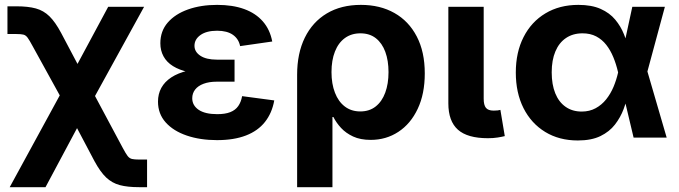

<svg xmlns="http://www.w3.org/2000/svg" viewBox="-20 -567 2796 791"><path d="M20 204.1 270 -254.4H327.1L485.8 42.5Q498 65.4 505.6 75.4Q513.2 85.4 523.7 87.9Q534.2 90.3 552.7 90.3H585.9V204.1H552.7Q505.4 204.1 473.4 195.6Q441.4 187 417.2 164.1Q393.1 141.1 369.1 96.7L297.4 -39.1L167.5 204.1ZM266.1 -101.6 114.7 -376.5Q101.6 -400.9 94 -411.4Q86.4 -421.9 76.7 -424.3Q66.9 -426.8 47.9 -426.8H10.7V-541H47.9Q95.7 -541 127.7 -532.2Q159.7 -523.4 183.8 -499.8Q208 -476.1 231.9 -431.2L299.3 -303.7L425.8 -539.1H573.7L333 -101.6Z M874 10.3Q804.7 10.3 749.5 -8.5Q694.3 -27.3 662.6 -62.7Q630.9 -98.1 630.9 -148.4Q630.9 -179.7 644.5 -204.8Q658.2 -230 685.5 -248Q712.9 -266.1 753.7 -275.9Q794.4 -285.6 848.6 -285.6H946.3V-230.5H873Q841.3 -230.5 818.6 -221.9Q795.9 -213.4 783.9 -198Q772 -182.6 772 -162.1Q772 -132.8 798.3 -114.7Q824.7 -96.7 875 -96.7Q907.7 -96.7 928.7 -105Q949.7 -113.3 961.4 -129.9Q973.1 -146.5 977.5 -170.9L1109.9 -153.3Q1100.6 -101.1 1071.5 -64.5Q1042.5 -27.8 993.2 -8.8Q943.8 10.3 874 10.3ZM850.1 -261.2Q797.4 -261.2 758.1 -269.8Q718.8 -278.3 692.6 -294.7Q666.5 -311 653.6 -335Q640.6 -358.9 640.6 -388.7Q640.6 -439 671.1 -474.1Q701.7 -509.3 754.6 -528.1Q807.6 -546.9 874.5 -546.9Q938.5 -546.9 985.8 -529.8Q1033.2 -512.7 1062.7 -479Q1092.3 -445.3 1101.6 -396L969.2 -377Q963.4 -406.7 939.5 -423.6Q915.5 -440.4 874.5 -440.4Q831.1 -440.4 806.2 -422.9Q781.2 -405.3 781.2 -378.4Q781.2 -353.5 805.4 -337.4Q829.6 -321.3 873.5 -321.3H946.3V-261.2Z M1204.1 204.1V-259.3Q1204.1 -347.2 1235.8 -411.9Q1267.6 -476.6 1326.4 -511.7Q1385.3 -546.9 1466.8 -546.9Q1545.9 -546.9 1605 -513.4Q1664.1 -480 1697 -416.7Q1730 -353.5 1730 -264.6Q1730 -180.2 1700.9 -118.7Q1671.9 -57.1 1621.3 -23.9Q1570.8 9.3 1507.3 9.3Q1464.8 9.3 1434.8 -4.6Q1404.8 -18.6 1385 -40Q1365.2 -61.5 1353.5 -85H1349.6V204.1ZM1464.4 -107.9Q1502 -107.9 1527.8 -128.4Q1553.7 -148.9 1567.1 -185.3Q1580.6 -221.7 1580.6 -270Q1580.6 -317.4 1567.4 -353.3Q1554.2 -389.2 1528.6 -409.4Q1502.9 -429.7 1464.8 -429.7Q1427.7 -429.7 1400.9 -410.2Q1374 -390.6 1359.9 -354.7Q1345.7 -318.8 1345.7 -270Q1345.7 -221.7 1359.9 -185.1Q1374 -148.4 1400.6 -128.2Q1427.2 -107.9 1464.4 -107.9Z M1990.2 2.4Q1905.8 2.4 1866.5 -32.7Q1827.1 -67.9 1827.1 -141.1V-539.1H1972.7V-160.2Q1972.7 -134.3 1981.9 -122.8Q1991.2 -111.3 2013.7 -111.3Q2023.9 -111.3 2030.3 -112.1Q2036.6 -112.8 2041.5 -114.3L2059.6 -6.3Q2048.3 -3.4 2030.3 -0.5Q2012.2 2.4 1990.2 2.4Z M2360.4 11.7Q2283.7 11.7 2226.1 -23.4Q2168.5 -58.6 2136.7 -121.6Q2105 -184.6 2105 -268.1Q2105 -351.6 2137 -414.3Q2168.9 -477.1 2227.1 -512Q2285.2 -546.9 2362.8 -546.9Q2417.5 -546.9 2454.6 -530.3Q2491.7 -513.7 2514.6 -486.1Q2537.6 -458.5 2550.8 -425.3Q2564 -392.1 2570.8 -359.9H2613.8L2646.5 -274.9L2726.6 0H2590.3L2525.9 -271Q2518.6 -302.7 2506.8 -331.3Q2495.1 -359.9 2477.8 -382.1Q2460.4 -404.3 2436.3 -417Q2412.1 -429.7 2379.9 -429.7Q2340.3 -429.7 2311.8 -410.4Q2283.2 -391.1 2268.1 -355.2Q2252.9 -319.3 2252.9 -269Q2252.9 -218.8 2267.6 -182.6Q2282.2 -146.5 2310.1 -127Q2337.9 -107.4 2376.5 -107.4Q2408.7 -107.4 2433.8 -121.1Q2459 -134.8 2477.3 -157.7Q2495.6 -180.7 2507.6 -209.2Q2519.5 -237.8 2526.4 -268.1L2585 -539.1H2719.2L2646 -268.1L2613.3 -184.6H2570.3Q2562 -151.9 2549.1 -117.4Q2536.1 -83 2513.4 -53.7Q2490.7 -24.4 2453.6 -6.3Q2416.5 11.7 2360.4 11.7Z"/></svg>

Font: Inter 18pt
Style: Bold
Weight: 700
Designer: Rasmus Andersson
Foundry: rsms
Version: Version 4.001;git-66647c0bb